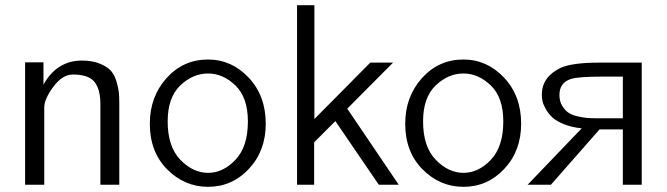

<svg xmlns="http://www.w3.org/2000/svg" viewBox="-20 -714 2579 742"><path d="M77 0V-473H148V-387Q200 -480 297 -480Q337 -480 366 -468Q395 -456 409 -440Q423 -424 430.5 -398Q438 -372 439.5 -355.5Q441 -339 441 -315V0H368V-312Q368 -368 345.5 -397Q323 -426 262 -426Q221 -426 186 -378.5Q151 -331 151 -299V0Z M559 -236Q559 -340 623.5 -412Q688 -484 784 -484Q875 -484 941 -414Q1007 -344 1007 -236Q1007 -131 942 -61.5Q877 8 784 8Q693 8 626 -59.5Q559 -127 559 -236ZM628 -245Q628 -147 677 -96.5Q726 -46 784 -46Q842 -46 890 -96.5Q938 -147 938 -245Q938 -337 890 -383.5Q842 -430 784 -430Q725 -430 676.5 -383.5Q628 -337 628 -245Z M1128 0V-694H1195V-254Q1231 -290 1303 -363Q1375 -436 1411 -472H1499L1322 -294L1521 0H1444L1276 -246L1194 -164V0Z M1546 -236Q1546 -340 1610.5 -412Q1675 -484 1771 -484Q1862 -484 1928 -414Q1994 -344 1994 -236Q1994 -131 1929 -61.5Q1864 8 1771 8Q1680 8 1613 -59.5Q1546 -127 1546 -236ZM1615 -245Q1615 -147 1664 -96.5Q1713 -46 1771 -46Q1829 -46 1877 -96.5Q1925 -147 1925 -245Q1925 -337 1877 -383.5Q1829 -430 1771 -430Q1712 -430 1663.5 -383.5Q1615 -337 1615 -245Z M2019 0 2228 -218Q2189 -222 2159.5 -234Q2130 -246 2114.5 -260.5Q2099 -275 2089 -293Q2079 -311 2076.5 -323.5Q2074 -336 2074 -348Q2074 -417 2147 -452Q2193 -472 2295 -472H2460V0H2387V-214H2297L2109 0ZM2142 -347Q2142 -322 2153 -304.5Q2164 -287 2177.5 -278Q2191 -269 2214 -264Q2237 -259 2250.5 -258Q2264 -257 2285 -257H2387V-418H2313Q2215 -418 2187 -409Q2142 -395 2142 -347Z"/></svg>

Font: Coval
Style: ExtraLight
Weight: 250
Foundry: Context Ltd
Version: Version 001.000